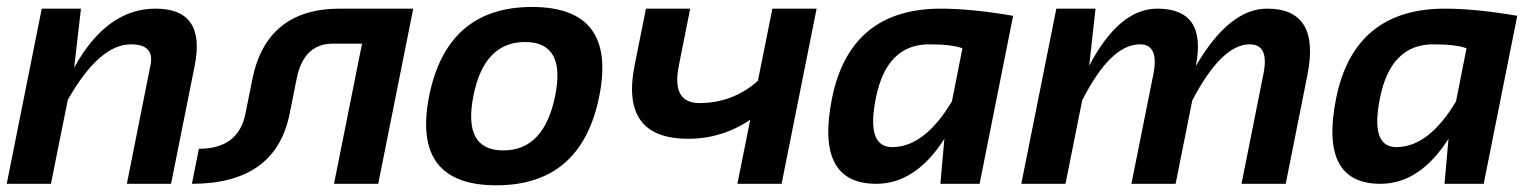

<svg xmlns="http://www.w3.org/2000/svg" viewBox="-28 -538 4494 562"><path d="M-8.3 0 94.2 -512.7H209L189 -339.8Q284.2 -512.7 427.2 -512.7Q575.2 -512.7 542 -346.2L472.7 0H343.3L412.6 -347.7Q424.8 -408.2 355 -408.2Q262.7 -408.2 170.4 -245.6L121.1 0Z M554.2 -102.5Q669.9 -102.5 690.4 -205.1L710.4 -305.2Q752 -512.7 966.8 -512.7H1181.6L1079.1 0H949.7L1031.7 -410.2H946.3Q860.8 -410.2 840.3 -307.6L819.8 -205.1Q778.8 0 533.7 0Z M1445.3 -97.7Q1564.9 -97.7 1597.2 -258.3Q1628.4 -415 1508.8 -415Q1389.2 -415 1357.9 -258.3Q1325.7 -97.7 1445.3 -97.7ZM1228 -256.3Q1280.3 -517.6 1529.3 -517.6Q1778.3 -517.6 1726.1 -256.3Q1673.8 4.4 1424.8 4.4Q1176.8 4.4 1228 -256.3Z M2362.3 -512.7 2259.8 0H2130.4L2168 -187.5Q2085.4 -131.8 1986.3 -131.8Q1786.6 -131.8 1829.6 -347.2L1862.8 -512.7H1992.2L1959 -345.7Q1937 -236.3 2019.5 -236.3Q2116.7 -236.3 2190.4 -301.3L2232.9 -512.7Z M2789.1 -396.5Q2759.8 -408.2 2691.4 -408.2Q2566.9 -408.2 2535.6 -250.5Q2506.8 -107.4 2583.5 -107.4Q2678.2 -107.4 2758.3 -241.2ZM2839.4 0H2724.6L2736.3 -131.8Q2652.3 0 2537.1 0Q2357.4 0 2407.2 -249.5Q2460 -512.7 2726.1 -512.7Q2815.4 -512.7 2937.5 -491.7Z M2961.4 0 3064 -512.7H3178.7L3160.2 -345.7Q3248 -512.7 3359.4 -512.7Q3505.9 -512.7 3472.2 -344.7Q3570.3 -512.7 3680.7 -512.7Q3837.9 -512.7 3798.8 -317.9L3735.4 0H3606L3670.4 -322.8Q3687.5 -408.2 3629.9 -408.2Q3547.9 -408.2 3461.9 -244.1L3413.1 0H3283.7L3348.1 -321.3Q3365.2 -408.2 3308.6 -408.2Q3222.7 -408.2 3139.6 -244.1L3090.8 0Z M4264.6 -396.5Q4235.4 -408.2 4167 -408.2Q4042.5 -408.2 4011.2 -250.5Q3982.4 -107.4 4059.1 -107.4Q4153.8 -107.4 4233.9 -241.2ZM4314.9 0H4200.2L4211.9 -131.8Q4127.9 0 4012.7 0Q3833 0 3882.8 -249.5Q3935.5 -512.7 4201.7 -512.7Q4291 -512.7 4413.1 -491.7Z"/></svg>

Font: Sansation
Style: Bold Italic
Weight: 700
Designer: Bernd Montag
Version: Version 1.301